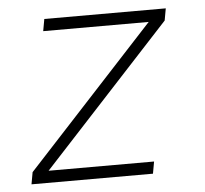

<svg xmlns="http://www.w3.org/2000/svg" viewBox="-44 -576 663 622"><g transform="rotate(-5 288.0 -265.0)"><path d="M34 0H429L436 -39H93L510 -491L517 -530H122L115 -491H458L41 -39Z"/></g></svg>

Font: Iosevka Sparkle XLtObl
Style: Regular
Weight: 200
Italic angle: -9°
Designer: Belleve Invis
Foundry: Belleve Invis
Version: Version 4.5.0; ttfautohint (v1.8.3)